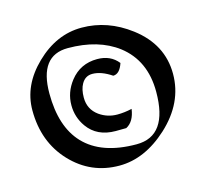

<svg xmlns="http://www.w3.org/2000/svg" viewBox="-93 -776 899 834"><g transform="rotate(-15 356.5 -359.0)"><path d="M368.7 -198.2Q285.2 -198.2 242.7 -257.8Q211.4 -301.8 211.4 -356Q211.4 -414.1 249 -462.4Q294.9 -521 371.1 -521Q431.2 -521 464.8 -478.5Q449.7 -433.1 420.4 -433.1Q374 -464.4 334 -464.4Q302.2 -464.4 285.6 -435.1Q272 -411.6 272 -374Q272 -321.3 314 -291Q350.1 -265.6 394.5 -265.6Q426.3 -265.6 460 -273.4Q452.1 -217.3 416 -198.7ZM346.2 -48.8Q218.3 -48.8 130.1 -142.3Q42 -235.8 42 -378.4Q42 -490.7 134.8 -580.6Q227.5 -670.4 340.8 -670.4Q457.5 -670.4 558.1 -594.2Q673.3 -506.8 673.3 -374Q673.3 -244.1 564 -143.6Q460.4 -48.8 346.2 -48.8ZM441.9 -119.1Q582.5 -119.1 582.5 -317.9Q582.5 -458.5 484.4 -534.2Q397.5 -600.1 260.3 -600.1Q132.3 -600.1 132.3 -430.2Q132.3 -280.3 206.1 -202.1Q284.7 -119.1 441.9 -119.1Z"/></g></svg>

Font: Balgruf
Style: Regular
Weight: 500
Designer: Paul James MIller
Foundry: High-Logic / Made with FontCreator
Version: Version 1.201;March 28, 2021;FontCreator 13.0.0.2683 64-bit